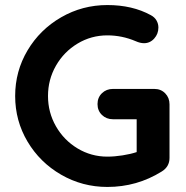

<svg xmlns="http://www.w3.org/2000/svg" viewBox="-20 -730 736 760"><path d="M651 -317V-105Q651 -70 620 -51Q522 10 405 10Q306 10 222 -38.5Q138 -87 89 -169.5Q40 -252 40 -350Q40 -448 89 -530.5Q138 -613 222 -661.5Q306 -710 405 -710Q504 -710 577 -670Q592 -662 599.5 -649Q607 -636 607 -621Q607 -596 590.5 -577.5Q574 -559 550 -559Q535 -559 517 -567Q463 -590 405 -590Q341 -590 287 -557.5Q233 -525 201.5 -470Q170 -415 170 -350Q170 -285 201.5 -230Q233 -175 287 -142.5Q341 -110 405 -110Q433 -110 465 -115Q497 -120 521 -128V-258H427Q401 -258 383.5 -275Q366 -292 366 -318Q366 -344 383.5 -361Q401 -378 427 -378H591Q617 -378 634 -360.5Q651 -343 651 -317Z"/></svg>

Font: Quicksand
Style: Bold
Weight: 700
Version: Version 3.000